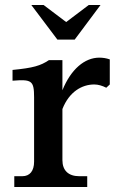

<svg xmlns="http://www.w3.org/2000/svg" viewBox="-20 -746 486 766"><path d="M229 -107V-311C256 -380 307 -409 356 -409C372 -409 388 -404 404 -396L418 -409V-509C404 -514 390 -516 376 -516C318 -516 263 -470 229 -386V-506H175C142 -484 113 -475 30 -467V-424C106 -430 116 -425 116 -358V-101C116 -64 99 -43 69 -43H37V0H328V-43H296C253 -43 229 -66 229 -107ZM105 -726 209 -588H278L381 -726H334L244 -658L154 -726Z"/></svg>

Font: LT Superior Serif Semibold
Style: Regular
Weight: 600
Designer: Daniel Lyons
Foundry: LyonsType
Version: Version 2.120;FEAKit 1.0